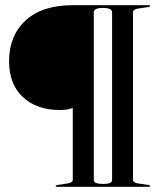

<svg xmlns="http://www.w3.org/2000/svg" viewBox="-20 -720 636 740"><path d="M553.5 0H199.5Q194.5 0 194.5 -3Q194.5 -6 200.5 -7L241 -13Q260.5 -16.5 260.5 -27V-303.5Q254 -302 243 -299Q232 -296 210.5 -296Q122 -296 68.5 -345.5Q15 -395 15 -484Q15 -582.5 78.8 -641.2Q142.5 -700 260.5 -700H553.5Q558.5 -700 558.5 -697Q558.5 -694 552.5 -693L512 -687Q492.5 -683.5 492.5 -673V-27Q492.5 -16.5 512 -13L552.5 -7Q558.5 -6 558.5 -3Q558.5 0 553.5 0ZM412 -26V-672.5Q412 -689.5 376.5 -689.5Q341.5 -689.5 341.5 -672.5V-26Q341.5 -11 378 -11Q412 -11 412 -26Z"/></svg>

Font: Fraunces 144pt SemiBold
Style: Regular
Weight: 600
Version: Version 1.000;[0bf87f6ff]